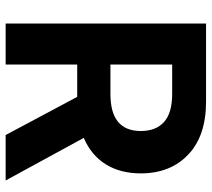

<svg xmlns="http://www.w3.org/2000/svg" viewBox="-56 -712 768 697"><g transform="rotate(90 328.5 -364.0)"><path d="M65.9 0V-727.5H349.6Q473.6 -727.5 541.7 -662.8Q609.9 -598.1 609.9 -490.7Q609.9 -416 576.7 -363Q543.5 -310.1 481 -283.7L635.7 0H470.7L332 -259.8H214.8V0ZM214.8 -380.4H322.3Q456.1 -380.4 456.1 -490.7Q456.1 -545.9 423.1 -575.2Q390.1 -604.5 321.8 -604.5H214.8Z"/></g></svg>

Font: Inter
Style: Bold
Weight: 700
Designer: Rasmus Andersson
Foundry: rsms
Version: Version 4.001;git-9221beed3